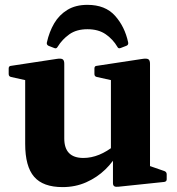

<svg xmlns="http://www.w3.org/2000/svg" viewBox="-20 -747 720 780"><path d="M335.2 -727.3Q407.7 -727.3 447.3 -683Q487 -638.7 500.6 -574.8Q502.6 -564.8 494 -561.2L470.5 -552.1Q460.9 -548.1 456.9 -556.7Q439.1 -587.1 409.6 -607.7Q380 -628.3 335.2 -628.3Q291 -628.3 261.8 -607.7Q232.7 -587.1 213.9 -556.5Q209.3 -548.1 200.8 -551.7L177.4 -560.8Q168.4 -565.2 170.4 -574.4Q180 -617.6 200 -651.9Q220.1 -686.3 253.6 -706.8Q287.1 -727.3 335.2 -727.3ZM589.4 -162V-43.8L570.4 -78.9L648.2 -51.9Q657.2 -48.3 657.2 -38.7V-18.5Q657.2 -9.5 647.2 -7.9L461.9 11.5Q449.7 13.1 444.3 9.6Q438.9 6.1 438.9 -3.1V-122.3L430.6 -136V-162ZM234.3 13.1Q154.9 13.1 118.6 -28.9Q82.3 -70.8 82.3 -162.8V-311.3H241.1V-184.5Q241.1 -105.3 318.9 -105.3Q382.7 -105.3 447 -157.3L460.8 -129.7Q441.5 -91.1 407.9 -58.6Q374.2 -26 330.1 -6.4Q286 13.1 234.3 13.1ZM430.6 -162V-311.3H589.4V-162ZM82.3 -311.3V-462L101.5 -417.3L24.9 -434.3Q15.3 -436.4 15.3 -446.4V-469Q15.3 -479.2 25.3 -479.6L211 -507.8Q227.4 -510.4 234.3 -506.3Q241.1 -502.2 241.1 -488V-311.3ZM430.6 -311.3V-462L449.8 -417.3L373.2 -434.3Q363.6 -436.4 363.6 -446.4V-469Q363.6 -479.2 373.6 -479.6L559.3 -507.8Q575.7 -510.4 582.6 -506.3Q589.4 -502.2 589.4 -488V-311.3Z"/></svg>

Font: Hahmlet
Style: Regular
Weight: 400
Designer: Minjoo Ham & Mark Frömberg
Foundry: hypertype
Version: Version 1.002